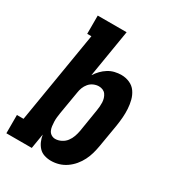

<svg xmlns="http://www.w3.org/2000/svg" viewBox="-194 -841 872 956"><g transform="rotate(30 242.5 -363.5)"><path d="M245 8Q225 8 206.5 2Q188 -4 175.5 -17.5Q163 -31 155.5 -48.5Q148 -66 145 -85L131 0H-15V-105H23L110 -630H86V-735H252L207 -462Q218 -479 232 -493.5Q246 -508 263 -518.5Q280 -529 299 -533.5Q318 -538 337 -538Q362 -538 384.5 -528Q407 -518 420.5 -498.5Q434 -479 440 -455.5Q446 -432 447.5 -407.5Q449 -383 447 -357.5Q445 -332 441 -307L419 -177Q415 -154 409 -132.5Q403 -111 392.5 -90Q382 -69 366.5 -50.5Q351 -32 331.5 -18.5Q312 -5 290 1.5Q268 8 245 8ZM209 -97Q226 -97 243 -105.5Q260 -114 271 -128.5Q282 -143 288 -160Q294 -177 297 -194L318 -324Q320 -336 321 -348Q322 -360 321.5 -371.5Q321 -383 317.5 -394.5Q314 -406 307.5 -415Q301 -424 290.5 -428.5Q280 -433 268 -433Q253 -433 238 -426.5Q223 -420 212.5 -407.5Q202 -395 196.5 -380.5Q191 -366 189 -351L167 -221Q165 -208 163.5 -195Q162 -182 162.5 -169.5Q163 -157 164.5 -144.5Q166 -132 171 -121Q176 -110 186.5 -103.5Q197 -97 209 -97Z"/></g></svg>

Font: Iosevka Slab Extrabold
Style: Italic
Weight: 800
Italic angle: -9°
Monospace: yes
Designer: Belleve Invis
Foundry: Belleve Invis
Version: Version 11.1.0; ttfautohint (v1.8.3)